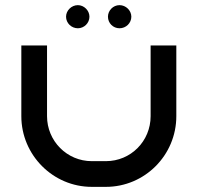

<svg xmlns="http://www.w3.org/2000/svg" viewBox="-20 -727 769 747"><path d="M566 -550V-275C566 -178 489 -100 392 -100H337C241 -100 163 -178 163 -275V-550H63V-275C63 -124 186 0 337 0H392C543 0 666 -123 666 -275V-550ZM328 -662C328 -686 307 -707 283 -707C258 -707 237 -686 237 -662C237 -637 258 -617 283 -617C307 -617 328 -637 328 -662ZM491 -662C491 -686 470 -707 445 -707C420 -707 400 -686 400 -662C400 -637 420 -617 445 -617C470 -617 491 -637 491 -662Z"/></svg>

Font: Bruno Ace SC
Style: Regular
Weight: 400
Designer: Astigmatic (AOETI)
Foundry: Astigmatic (AOETI)
Version: Version 1.000